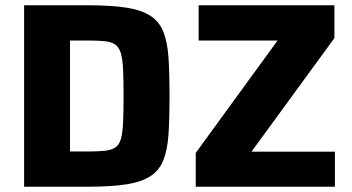

<svg xmlns="http://www.w3.org/2000/svg" viewBox="-20 -708 1333 728"><path d="M71.4 0V-688H312.2Q403.7 -688 461.7 -678.6Q519.6 -669.1 552.8 -646.4Q585.9 -623.7 600.6 -584.5Q615.3 -545.3 619.1 -486.2Q622.9 -427.1 622.9 -344Q622.9 -260.9 619.1 -201.8Q615.3 -142.7 600.6 -103.5Q585.9 -64.3 552.8 -41.6Q519.6 -18.9 461.7 -9.4Q403.7 0 312.2 0ZM245.4 -133.6H308.4Q348.6 -133.6 374.9 -136.1Q401.1 -138.6 416.3 -148.2Q431.5 -157.9 438.2 -180.3Q444.8 -202.7 446.6 -242.3Q448.5 -281.9 448.5 -343.6Q448.5 -405.7 446.6 -445.3Q444.8 -485 437.9 -507.3Q431 -529.6 415.8 -539.7Q400.5 -549.8 374.6 -552.1Q348.6 -554.4 308.4 -554.4H245.4ZM722.2 0V-128.2L1032.5 -554.4H733.2V-688H1248V-563.7L933.7 -133H1249.9V0Z"/></svg>

Font: Saira Thin
Style: Regular
Weight: 100
Designer: Hector Gatti with collaboration of the Omnibus-Type team
Foundry: Omnibus-Type
Version: Version 1.101